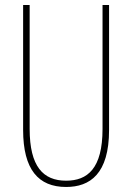

<svg xmlns="http://www.w3.org/2000/svg" viewBox="-20 -734 526 764"><path d="M414 -217V-714H388V-221C388 -63 328 -15 243 -15C152 -15 98 -71 98 -221V-714H72V-217C72 -59 133 10 243 10C338 10 414 -42 414 -217Z"/></svg>

Font: Noto Sans Armenian ExtraCondensed Thin
Style: Regular
Weight: 100
Width: 2
Designer: Monotype Design Team
Foundry: Monotype Imaging Inc.
Version: Version 2.008